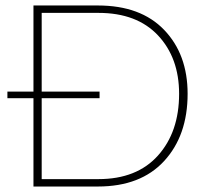

<svg xmlns="http://www.w3.org/2000/svg" viewBox="-20 -680 737 700"><path d="M343 -346V-322H132V-27H339Q479 -27 556 -113Q633 -199 633 -338Q633 -469 556 -551Q479 -633 339 -633H132V-346ZM7 -322V-346H102V-660H337Q493 -660 578.5 -571Q664 -482 664 -338Q664 -186 578.5 -93Q493 0 337 0H102V-322Z"/></svg>

Font: Human Sans ExtraLight
Style: Regular
Weight: 200
Designer: Tim Radville
Foundry: Continuum
Version: Version 1.000;FEAKit 1.0